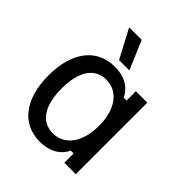

<svg xmlns="http://www.w3.org/2000/svg" viewBox="-199 -818 949 949"><g transform="rotate(45 275.0 -344.0)"><path d="M300.8 -550V-555L239.2 -700H154.2V-695L230.8 -550ZM239.2 12.5C315.8 12.5 360.8 -25 378.3 -65H398.3V0H478.3V-500H398.3V-435H378.3C360.8 -475 315.8 -512.5 240.8 -512.5C110 -512.5 37.5 -409.2 37.5 -250C37.5 -90 110.8 12.5 239.2 12.5ZM255 -62.5C174.2 -62.5 129.2 -130.8 129.2 -250C129.2 -369.2 174.2 -437.5 255 -437.5C338.3 -437.5 390.8 -362.5 390.8 -250C390.8 -137.5 338.3 -62.5 255 -62.5Z"/></g></svg>

Font: Familjen Grotesk
Style: Regular
Weight: 400
Designer: Anders Wikstroem, Jonas Baeckman, Matilda Gysing, Kristian Moeller
Foundry: Familjen STHLM AB
Version: Version 2.000